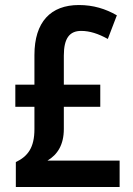

<svg xmlns="http://www.w3.org/2000/svg" viewBox="-20 -744 531 764"><path d="M294 -724C182 -724 117 -657 117 -525V-407H41V-319H117V-230C117 -157 91 -122 43 -99V0H456V-105H169C209 -129 234 -168 234 -231V-319H379V-407H234V-523C234 -592 257 -621 303 -621C337 -621 371 -610 409 -589L445 -683C400 -709 351 -724 294 -724Z"/></svg>

Font: Noto Sans Lao UI Cond SemBd
Style: Regular
Weight: 600
Width: 3
Designer: Monotype Design Team
Foundry: Monotype Imaging Inc.
Version: Version 2.000